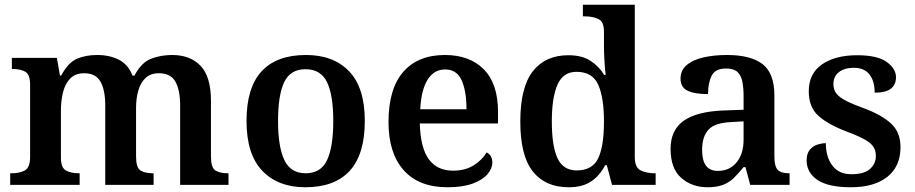

<svg xmlns="http://www.w3.org/2000/svg" viewBox="-20 -780 3861 810"><path d="M23 0V-49H29Q63 -49 85 -61Q107 -73 107 -119V-423Q107 -466 86.5 -477.5Q66 -489 33 -489H30V-536H220L233 -461H238Q268 -517 305.5 -532.5Q343 -548 390 -548Q442 -548 481.5 -528Q521 -508 539 -461H547Q577 -517 618 -532.5Q659 -548 706 -548Q783 -548 826.5 -502Q870 -456 870 -354V-120Q870 -73 888.5 -61Q907 -49 941 -49H944V0H740V-335Q740 -400 720 -435.5Q700 -471 650 -471Q615 -471 594 -451Q573 -431 563.5 -398Q554 -365 554 -326V-120Q554 -73 572.5 -61Q591 -49 625 -49H628V0H424V-335Q424 -400 404 -435.5Q384 -471 335 -471Q298 -471 276.5 -449Q255 -427 246 -391Q237 -355 237 -313V-115Q237 -72 258.5 -60.5Q280 -49 313 -49H316V0Z M1268 10Q1153 10 1086.5 -59.5Q1020 -129 1020 -270Q1020 -410 1083.5 -479Q1147 -548 1271 -548Q1387 -548 1453 -479Q1519 -410 1519 -270Q1519 -129 1455.5 -59.5Q1392 10 1268 10ZM1270 -49Q1334 -49 1360 -105Q1386 -161 1386 -270Q1386 -379 1359.5 -433.5Q1333 -488 1269 -488Q1205 -488 1179 -433.5Q1153 -379 1153 -270Q1153 -161 1179.5 -105Q1206 -49 1270 -49Z M1868 10Q1747 10 1683 -62Q1619 -134 1619 -265Q1619 -405 1681 -476.5Q1743 -548 1857 -548Q1961 -548 2021 -487.5Q2081 -427 2081 -308V-259H1751Q1754 -155 1789.5 -107.5Q1825 -60 1891 -60Q1943 -60 1979 -83Q2015 -106 2033 -137Q2057 -125 2057 -94Q2057 -69 2036.5 -45Q2016 -21 1974 -5.5Q1932 10 1868 10ZM1948 -319Q1948 -396 1927.5 -441.5Q1907 -487 1858 -487Q1811 -487 1784 -444Q1757 -401 1753 -319Z M2379 10Q2281 10 2228 -56.5Q2175 -123 2175 -267Q2175 -412 2228 -479.5Q2281 -547 2378 -547Q2435 -547 2471 -523.5Q2507 -500 2529 -464H2535Q2532 -491 2530 -524.5Q2528 -558 2528 -582V-647Q2528 -689 2504 -700Q2480 -711 2447 -711H2439V-760H2658V-118Q2658 -73 2683 -61Q2708 -49 2741 -49H2746V0H2562L2540 -83H2533Q2511 -40 2474.5 -15Q2438 10 2379 10ZM2413 -61Q2479 -61 2503.5 -112Q2528 -163 2528 -268Q2528 -369 2503.5 -423Q2479 -477 2412 -477Q2356 -477 2332 -423Q2308 -369 2308 -267Q2308 -164 2332 -112.5Q2356 -61 2413 -61Z M2965 10Q2899 10 2854 -29.5Q2809 -69 2809 -152Q2809 -232 2865 -271Q2921 -310 3034 -314L3117 -317V-374Q3117 -408 3112 -434.5Q3107 -461 3091.5 -476Q3076 -491 3043 -491Q2997 -491 2982 -460Q2967 -429 2967 -383Q2910 -383 2880.5 -397.5Q2851 -412 2851 -448Q2851 -484 2877.5 -506Q2904 -528 2948.5 -538Q2993 -548 3047 -548Q3147 -548 3197 -509.5Q3247 -471 3247 -377V-120Q3247 -79 3260.5 -64Q3274 -49 3308 -49H3311V0H3145L3125 -75H3117Q3095 -48 3075.5 -29Q3056 -10 3030 0Q3004 10 2965 10ZM3008 -59Q3058 -59 3087.5 -95Q3117 -131 3117 -191V-268L3065 -265Q2995 -262 2968.5 -232.5Q2942 -203 2942 -147Q2942 -59 3008 -59Z M3570 10Q3474 10 3428.5 -21Q3383 -52 3383 -103Q3383 -133 3397 -149Q3411 -165 3430 -170.5Q3449 -176 3464 -176Q3464 -118 3491.5 -81.5Q3519 -45 3572 -45Q3625 -45 3650 -67Q3675 -89 3675 -122Q3675 -145 3664.5 -161Q3654 -177 3627 -192Q3600 -207 3552 -225Q3473 -255 3432.5 -291.5Q3392 -328 3392 -395Q3392 -470 3448 -508.5Q3504 -547 3596 -547Q3682 -547 3721 -518.5Q3760 -490 3760 -454Q3760 -423 3738.5 -406Q3717 -389 3670 -389Q3670 -438 3648 -466Q3626 -494 3582 -494Q3543 -494 3519.5 -476Q3496 -458 3496 -425Q3496 -402 3508 -386Q3520 -370 3549 -355Q3578 -340 3628 -322Q3700 -295 3739.5 -258.5Q3779 -222 3779 -159Q3779 -78 3723.5 -34Q3668 10 3570 10Z"/></svg>

Font: Noto Serif NP Hmong SemiBold
Style: Regular
Weight: 600
Designer: Dalton Maag Ltd
Foundry: Dalton Maag Ltd
Version: Version 1.001; ttfautohint (v1.8.4.7-5d5b)